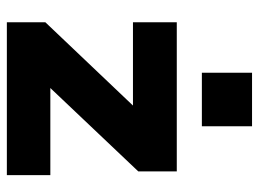

<svg xmlns="http://www.w3.org/2000/svg" viewBox="-120 -654 773 574"><g transform="rotate(90 267.0 -366.5)"><path d="M46 0V-115L334 -418V-377H46V-508H492V-393L200 -85V-130H503V0ZM197 -583V-733H357V-583Z"/></g></svg>

Font: Mulish ExtraLight Black
Style: Regular
Weight: 900
Version: Version 3.603